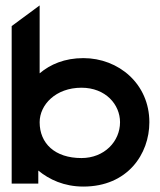

<svg xmlns="http://www.w3.org/2000/svg" viewBox="-20 -676 588 707"><path d="M121 0V-48C161 -15 216 11 287 11C450 11 530 -109 530 -226C530 -367 417 -462 287 -462C218 -462 165 -439 126 -406V-656L23 -580V0ZM280 -353C369 -353 422 -291 422 -226C422 -155 364 -94 280 -94C182 -94 126 -148 126 -226C126 -290 185 -353 280 -353Z"/></svg>

Font: Charger Pro
Style: BlkExt
Weight: 900
Designer: Jasper
Foundry: Cannot Into Space Fonts
Version: Version 1.09